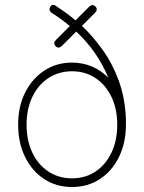

<svg xmlns="http://www.w3.org/2000/svg" viewBox="-20 -742 580 773"><path d="M270 11Q207 11 158 -21Q109 -53 81 -110Q53 -167 53 -240Q53 -313 81 -369Q109 -425 158 -457.5Q207 -490 270 -490Q313 -490 350.5 -474Q388 -458 416 -429Q374 -533 287 -615L230 -558Q216 -544 204 -556Q192 -568 206 -582L261 -637Q228 -665 190 -689Q174 -699 182 -714Q190 -729 207 -717Q225 -705 244.5 -691Q264 -677 284 -660L338 -714Q352 -728 364 -716Q376 -704 362 -690L310 -638Q354 -596 393.5 -541Q433 -486 458.5 -416Q484 -346 487 -261Q487 -258 487 -255Q487 -248 487 -240Q487 -167 459 -110Q431 -53 382 -21Q333 11 270 11ZM270 -24Q323 -24 364 -51Q405 -78 428.5 -127Q452 -176 452 -240Q452 -304 428.5 -352.5Q405 -401 364 -428Q323 -455 270 -455Q217 -455 175.5 -428Q134 -401 110.5 -352.5Q87 -304 87 -240Q87 -176 110.5 -127Q134 -78 175.5 -51Q217 -24 270 -24Z"/></svg>

Font: Zen Maru Gothic Light
Style: Regular
Weight: 300
Designer: Yoshimichi Ohira
Foundry: Positype
Version: Version 1.001